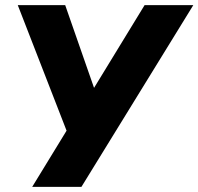

<svg xmlns="http://www.w3.org/2000/svg" viewBox="-20 -725 770 745"><path d="M105 0 253 -242 248 -193 49 -705H233L354 -358H329L541 -705H730L296 0Z"/></svg>

Font: Nunito Sans 10pt SemiCondensed Black
Style: Italic
Weight: 900
Width: 4
Italic angle: -9°
Designer: Vernon Adams
Foundry: Vernon Adams
Version: Version 3.101;gftools[0.9.27]